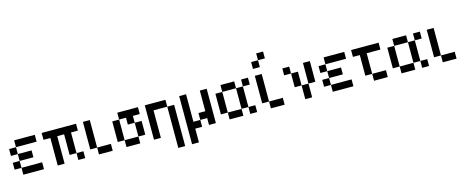

<svg xmlns="http://www.w3.org/2000/svg" viewBox="-43 -1749 6586 2697"><g transform="rotate(-15 3250.0 -400.0)"><path d="M0 -200V-300H100V-200ZM0 -400V-500H100V-400ZM100 -200H400V-100H100ZM100 -500V-600H400V-500ZM100 -400H300V-300H100Z M500 -500V-600H1000V-500H900V-200H800V-500H700V-100H600V-500ZM900 -200H1000V-100H900Z M1400 -200V-100H1200V-200ZM1100 -200V-600H1200V-200Z M1500 -200V-500H1600V-200ZM1600 -200H1800V-100H1600ZM1600 -500V-600H1900V-500H1800V-400H1700V-500ZM1800 -200V-400H1900V-200Z M2000 -100V-600H2300V-500H2100V-100ZM2400 100H2300V-500H2400Z M2500 100V-600H2600V-200H2700V-100H2600V100ZM2700 -200V-300H2800V-600H2900V-100H2800V-200Z M3000 -200V-500H3100V-200ZM3100 -200H3300V-100H3100ZM3100 -500V-600H3300V-500ZM3300 -200V-500H3400V-200ZM3400 -200H3500V-100H3400ZM3400 -500V-600H3500V-500Z M3600 -200V-600H3700V-200ZM3600 -700V-800H3700V-700ZM3700 -200H3900V-100H3700ZM3700 -800V-900H3800V-800Z M4000 -500V-600H4100V-500ZM4100 -500H4200V-300H4100ZM4200 -100V-300H4300V-100ZM4300 -300V-600H4400V-300Z M4500 -200V-300H4600V-200ZM4500 -400V-500H4600V-400ZM4600 -200H4900V-100H4600ZM4600 -500V-600H4900V-500ZM4600 -400H4800V-300H4600Z M5400 -200V-100H5200V-200ZM5000 -500V-600H5400V-500H5200V-200H5100V-500Z M5500 -200V-500H5600V-200ZM5600 -200H5800V-100H5600ZM5600 -500V-600H5800V-500ZM5800 -200V-500H5900V-200ZM5900 -200H6000V-100H5900ZM5900 -500V-600H6000V-500Z M6400 -200V-100H6200V-200ZM6100 -200V-600H6200V-200Z"/></g></svg>

Font: GalmuriMono9 Regular
Style: Regular
Weight: 400
Designer: Lee Minseo (quiple)
Version: Version 2.399;hotconv 1.1.1;makeotfexe 2.6.0 DEVELOPMENT